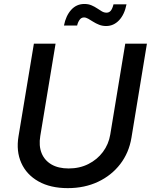

<svg xmlns="http://www.w3.org/2000/svg" viewBox="-20 -951 774 982"><path d="M326.7 11.2Q237.8 11.2 176.8 -23.2Q115.7 -57.6 88.9 -117.7Q62 -177.7 74.7 -253.9L153.3 -727.5H264.2L186 -255.4Q177.7 -205.6 192.6 -168.2Q207.5 -130.9 242.9 -110.1Q278.3 -89.4 331.1 -89.4Q387.2 -89.4 432.1 -112.1Q477.1 -134.8 506.3 -173.8Q535.6 -212.9 543.9 -262.7L620.6 -727.5H731.4L652.3 -246.6Q639.6 -169.9 595 -111.8Q550.3 -53.7 481.4 -21.2Q412.6 11.2 326.7 11.2ZM522.9 -817.9Q503.4 -817.9 486.8 -824.5Q470.2 -831.1 456.5 -839.8Q442.9 -848.6 431.2 -855.2Q419.4 -861.8 409.7 -861.8Q395.5 -861.8 386.7 -849.1Q377.9 -836.4 374.5 -820.3H307.1Q316.9 -870.6 344 -900.6Q371.1 -930.7 411.6 -930.7Q432.1 -930.7 448 -923.8Q463.9 -917 476.6 -908.4Q489.3 -899.9 500.7 -893.1Q512.2 -886.2 524.9 -886.2Q538.6 -886.2 546.9 -896.7Q555.2 -907.2 560.5 -928.7H627Q616.7 -876.5 588.9 -847.2Q561 -817.9 522.9 -817.9Z"/></svg>

Font: Inter 17pt Medium
Style: Italic
Weight: 500
Italic angle: -9.3988°
Version: Version 4.001;git-66647c0bb